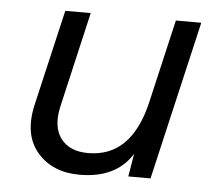

<svg xmlns="http://www.w3.org/2000/svg" viewBox="-43 -547 683 602"><g transform="rotate(5 299.0 -246.0)"><path d="M487 -500H567L451 0H381L393 -72Q343 8 228 8Q142 8 94.5 -48Q47 -104 69 -199L139 -500H219L150 -201Q135 -136 162.5 -99Q190 -62 249 -62Q385 -62 426 -237Z"/></g></svg>

Font: Elaine Sans
Style: Italic
Weight: 400
Italic angle: -13°
Designer: Wei Huang
Foundry: Wei Huang
Version: Version 2.001;December 24, 2019;FontCreator 12.0.0.2547 64-b